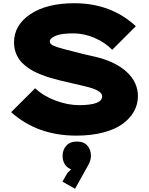

<svg xmlns="http://www.w3.org/2000/svg" viewBox="-20 -840 934 1203"><path d="M549.8 137.2Q549.8 164.1 532.2 195.8L450.2 342.8L371.1 297.9L402.8 243.2L425.8 221.2Q398.4 210.4 385.3 188Q372.1 165.5 372.1 137.2Q372.1 98.6 395.5 72.8Q418.9 46.9 461.9 46.9Q504.9 46.9 527.3 72.3Q549.8 97.7 549.8 137.2ZM844.2 -237.8Q844.2 -186.5 819.6 -142.1Q794.9 -97.7 748 -63.5Q701.2 -29.3 626.5 -9.8Q551.8 9.8 458 9.8Q213.9 9.8 49.8 -137.2L200.2 -287.1Q252.4 -237.8 328.9 -209.5Q405.3 -181.2 475.1 -181.2Q620.1 -181.2 620.1 -236.8Q620.1 -275.4 509.8 -299.8Q508.3 -300.3 439.7 -316.4Q371.1 -332.5 359.9 -335Q326.2 -343.3 298.8 -351.3Q271.5 -359.4 240.5 -371.3Q209.5 -383.3 185.5 -396.5Q161.6 -409.7 138.7 -428Q115.7 -446.3 100.8 -467.3Q85.9 -488.3 76.9 -515.6Q67.9 -543 67.9 -574.2Q67.9 -682.6 170.4 -751.2Q272.9 -819.8 445.8 -819.8Q675.3 -819.8 831.1 -675.8L683.1 -527.8Q637.7 -574.7 571.8 -602.8Q505.9 -630.9 439 -630.9Q364.7 -630.9 328.4 -615.7Q292 -600.6 292 -580.1Q292 -568.8 303 -560.8Q314 -552.7 345.2 -542.7Q376.5 -532.7 440.9 -517.1Q498 -501 570.8 -485.8Q700.7 -456.1 772.5 -390.6Q844.2 -325.2 844.2 -237.8Z"/></svg>

Font: Sinkin Sans 900 X Black
Style: Regular
Weight: 950
Designer: Keith Bates
Foundry: K-Type
Version: Sinkin Sans (version 1.0)  by Keith Bates   •   © 2014   www